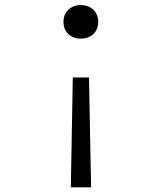

<svg xmlns="http://www.w3.org/2000/svg" viewBox="-20 -540 660 782"><path d="M276.5 -224.5 268.5 223H351L342.5 -224.5ZM238.5 -451C238.5 -407.5 270 -382.5 309.5 -382.5C348.5 -382.5 380 -407.5 380 -451C380 -493.5 348.5 -519.5 309.5 -519.5C270 -519.5 238.5 -493.5 238.5 -451Z"/></svg>

Font: Monaspace Krypton Light
Style: Regular
Weight: 300
Designer: Riley Cran & the Lettermatic Team
Foundry: Lettermatic
Version: Version 1.101 (Monaspace Krypton)